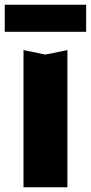

<svg xmlns="http://www.w3.org/2000/svg" viewBox="-39 -789 383 809"><path d="M-19 -655V-769H324V-655ZM60 -578 152 -559 245 -578V0H60Z"/></svg>

Font: Unbounded SemiBold
Style: Regular
Weight: 600
Designer: Luke Prowse, Jean-Baptiste Morizot, Fátima Lázaro, Florian Runge
Foundry: NaN
Version: Version 1.700